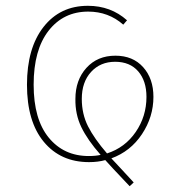

<svg xmlns="http://www.w3.org/2000/svg" viewBox="-20 -549 622 662"><path d="M509 -215Q509 -146 469.5 -86.5Q430 -27 364 -3Q371 5 398 33.5Q425 62 441 80L427 93Q353 15 343 3Q318 10 287 10Q189 10 131 -60Q73 -130 73 -257Q73 -383 130 -456Q187 -529 283 -529Q362 -529 418 -479L405 -464Q354 -509 284 -509Q199 -509 147.5 -443Q96 -377 96 -257Q96 -138 148 -74.5Q200 -11 286 -11Q310 -11 327 -15Q282 -66 260.5 -110.5Q239 -155 240 -208Q240 -273 278 -315Q316 -357 378 -357Q438 -357 473.5 -317.5Q509 -278 509 -215ZM349 -20Q411 -40 448 -94Q485 -148 485 -215Q485 -270 456.5 -303Q428 -336 377 -336Q326 -336 294 -301Q262 -266 262 -208Q262 -156 283.5 -113.5Q305 -71 349 -20Z"/></svg>

Font: FiraGO Thin
Style: Regular
Weight: 100
Designer: bBox Type
Foundry: bBox Type GmbH
Version: Version 1.001;PS 001.001;hotconv 1.0.88;makeotf.lib2.5.64775